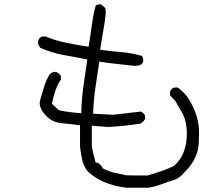

<svg xmlns="http://www.w3.org/2000/svg" viewBox="-20 -800 1040 895"><path d="M673 75H569Q453 61 387 -3Q369 -28 363 -55.5Q357 -83 353 -116V-216Q309 -222 266.5 -226Q224 -230 194.5 -260.5Q165 -291 165 -321Q166 -334 186 -396Q195 -427 212 -454Q224 -465 234 -465Q245 -465 254 -457.5Q263 -450 264 -444V-429Q236 -389 222 -316L255 -286Q295 -277 359 -272Q360 -336 369 -398.5Q378 -461 387 -523Q332 -533 276.5 -543.5Q221 -554 168 -577Q157 -591 157 -601Q157 -622 177 -630H193Q240 -610 291.5 -600Q343 -590 393 -582Q401 -630 407.5 -679Q414 -728 426 -774Q435 -780 451 -780L471 -762L473 -739Q469 -696 461 -653.5Q453 -611 447 -568Q496 -561 546 -557Q596 -553 642 -539Q648 -530 648 -514Q643 -500 629 -495L606 -493Q566 -498 525 -502Q484 -506 443 -513Q434 -453 425 -393Q416 -333 414 -270L507 -265L637 -280Q653 -270 656 -261V-245Q648 -231 635 -224Q577 -214 487 -208L408 -214V-121Q410 -98 426 -42Q437 -42 442 -37Q456 -25 458 -16Q485 -1 516 6L569 17Q576 18 669 18Q701 8 731 -2Q761 -12 790 -26Q851 -77 851 -180Q851 -231 831 -271L797 -330L773 -355V-373Q778 -388 793 -392H809Q847 -362 860 -338Q908 -261 908 -181L907 -145Q907 -66 846 -3Q839 3 833 11Q816 28 800 36Q769 45 737.5 57Q706 69 673 75Z"/></svg>

Font: Yozai
Style: Regular
Weight: 400
Designer: LXGW / Y.OzVox
Foundry: LXGW / Y.OzVox
Version: Version 0.861;October 22, 2024